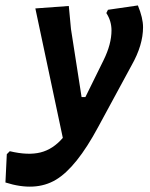

<svg xmlns="http://www.w3.org/2000/svg" viewBox="-85 -491 550 706"><path d="M168 -469 176 -384 215 -134H229L296 -270Q325 -329 325 -379Q325 -414 306 -443L312 -455L422 -471Q441 -425 441 -391Q441 -325 399 -251L276 -24Q196 125 120.5 170Q45 215 -65 180L-60 76L-49 65Q18 81 64 69.5Q110 58 146 16L45 -460Z"/></svg>

Font: Alegreya Sans
Style: Bold Italic
Weight: 700
Italic angle: -7°
Designer: Juan Pablo del Peral
Foundry: Huerta Tipografica
Version: Version 2.007